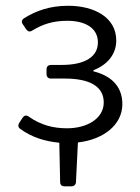

<svg xmlns="http://www.w3.org/2000/svg" viewBox="-20 -492 491 675"><path d="M410.2 -126C410.2 -193.4 364.3 -227.5 308.6 -241.2V-245.1C358.4 -264.6 388.7 -301.8 388.7 -349.6C388.7 -431.6 310.5 -471.7 219.7 -471.7C155.3 -471.7 106.4 -454.1 64.5 -427.7C55.7 -421.9 54.7 -414.1 60.5 -406.2L72.3 -388.7C78.1 -380.9 85 -378.9 93.8 -384.8C128.9 -406.2 165 -418.9 216.8 -418.9C278.3 -418.9 324.2 -394.5 324.2 -342.8C324.2 -293.9 281.2 -263.7 196.3 -263.7H159.2C149.4 -263.7 143.6 -257.8 143.6 -248V-231.4C143.6 -221.7 149.4 -215.8 159.2 -215.8H208C294.9 -215.8 344.7 -188.5 344.7 -131.8C344.7 -75.2 286.1 -41 215.8 -41C168 -41 124 -51.8 81.1 -82C73.2 -87.9 65.4 -86.9 59.6 -78.1L47.9 -60.5C43 -52.7 43 -44.9 50.8 -39.1C93.8 -7.8 139.6 4.9 188.5 9.8L191.4 147.5C191.4 158.2 197.3 163.1 207 163.1H230.5C240.2 163.1 247.1 157.2 247.1 147.5L253.9 8.8C341.8 -1 410.2 -51.8 410.2 -126Z"/></svg>

Font: Ed Sans Neue Light
Style: Regular
Weight: 300
Designer: Stephen Hutchings
Version: Version 1.004;PS 001.004;hotconv 1.0.88;makeotf.lib2.5.64775